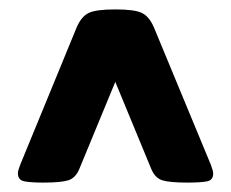

<svg xmlns="http://www.w3.org/2000/svg" viewBox="-20 -706 490 408"><path d="M72 -318Q47 -318 32.5 -320.5Q18 -323 18 -338Q18 -343 23 -356L143 -648Q153 -671 168.5 -678.5Q184 -686 225 -686Q266 -686 281.5 -678.5Q297 -671 307 -648L428 -356Q433 -343 433 -337Q433 -323 419.5 -320.5Q406 -318 378 -318Q340 -318 324.5 -323Q309 -328 301 -348L225 -532L149 -348Q141 -328 125.5 -323Q110 -318 72 -318Z"/></svg>

Font: Asap Black
Style: Regular
Weight: 900
Designer: Pablo Cosgaya
Foundry: Omnibus-Type
Version: Version 3.001; ttfautohint (v1.8.4.7-5d5b)